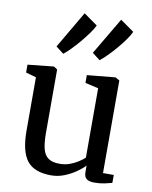

<svg xmlns="http://www.w3.org/2000/svg" viewBox="-95 -940 811 1023"><g transform="rotate(10 310.5 -429.0)"><path d="M485.5 9Q458 9 444 -1.2Q430 -11.5 430 -38V-73Q412 -54 384 -34.8Q356 -15.5 322.2 -2.2Q288.5 11 253 11Q160.5 11 121.5 -39Q82.5 -89 82.5 -201V-489.5L26.5 -505.5V-548L165.5 -562.5H168L186.5 -550V-208Q186.5 -154.5 194.8 -121.5Q203 -88.5 224.8 -73Q246.5 -57.5 286.5 -57.5Q315.5 -57.5 340.8 -66.8Q366 -76 386 -89Q406 -102 419 -114V-489.5L347.5 -506V-548L497.5 -562.5H500.5L523 -550V-49H581.5L581 -6Q564 -1.5 540.2 3.8Q516.5 9 485.5 9ZM400 -638.5 358.5 -670.5 476.5 -870.5 551 -818Q543 -799.5 524.5 -773.5Q506 -747.5 483 -720.5Q460 -693.5 438 -671.8Q416 -650 401 -638.5ZM203.5 -638.5 162 -670.5 279 -870.5 353.5 -817.5Q345 -798.5 326.2 -772.8Q307.5 -747 285 -720.2Q262.5 -693.5 241 -671.8Q219.5 -650 204.5 -638.5Z"/></g></svg>

Font: Merriweather 28pt
Style: Regular
Weight: 400
Version: Version 2.100